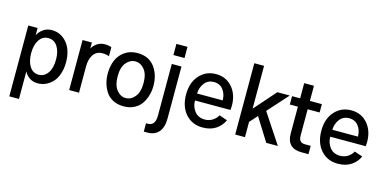

<svg xmlns="http://www.w3.org/2000/svg" viewBox="-89 -1299 4092 2042"><g transform="rotate(15 1957.0 -277.5)"><path d="M182.6 -276.4Q182.6 -184.6 218.8 -128.9Q254.9 -73.2 318.4 -73.2Q378.9 -73.2 417.5 -127.4Q456.1 -181.6 456.1 -276.4Q456.1 -367.2 419.4 -421.9Q382.8 -476.6 318.4 -476.6Q255.9 -476.6 219.2 -420.9Q182.6 -365.2 182.6 -276.4ZM77.1 229.5V-550.8H179.7V-470.7Q201.2 -513.7 241.2 -541Q281.2 -568.4 333 -568.4Q433.6 -568.4 500 -489.3Q566.4 -410.2 566.4 -276.4Q566.4 -202.1 545.4 -143.6Q524.4 -85 490.2 -50.8Q456.1 -16.6 416 0.5Q376 17.6 333 17.6Q277.3 17.6 239.3 -9.3Q201.2 -36.1 183.6 -74.2V229.5Z M674.8 0V-550.8H777.3V-484.4Q793.9 -516.6 830.1 -542.5Q866.2 -568.4 917 -568.4Q961.9 -568.4 990.2 -555.7V-457Q958 -469.7 917 -469.7Q852.5 -469.7 817.9 -420.4Q783.2 -371.1 783.2 -289.1V0Z M1134.8 -275.4Q1134.8 -176.8 1176.8 -125Q1218.8 -73.2 1277.3 -73.2Q1335 -73.2 1377.4 -125Q1419.9 -176.8 1419.9 -275.4Q1419.9 -375 1377.4 -425.8Q1335 -476.6 1277.3 -476.6Q1219.7 -476.6 1177.2 -425.8Q1134.8 -375 1134.8 -275.4ZM1025.4 -275.4Q1025.4 -355.5 1051.3 -419.9Q1077.1 -484.4 1135.7 -526.4Q1194.3 -568.4 1277.3 -568.4Q1399.4 -568.4 1464.4 -483.9Q1529.3 -399.4 1529.3 -275.4Q1529.3 -224.6 1516.6 -176.3Q1503.9 -127.9 1476.1 -83Q1448.2 -38.1 1397 -10.3Q1345.7 17.6 1277.3 17.6Q1209 17.6 1158.2 -9.3Q1107.4 -36.1 1079.6 -80.6Q1051.8 -125 1038.6 -173.8Q1025.4 -222.7 1025.4 -275.4Z M1649.4 -646.5V-769.5H1771.5V-646.5ZM1555.7 129.9H1576.2Q1657.2 129.9 1657.2 16.6V-550.8H1763.7V21.5Q1763.7 120.1 1719.7 170.9Q1675.8 221.7 1593.8 221.7H1555.7Z M1887.7 -278.3Q1887.7 -409.2 1959.5 -488.8Q2031.2 -568.4 2141.6 -568.4Q2252 -568.4 2320.8 -489.3Q2389.6 -410.2 2389.6 -285.2Q2389.6 -283.2 2386.7 -239.3H1996.1Q1996.1 -169.9 2036.1 -120.1Q2076.2 -70.3 2147.5 -70.3Q2195.3 -70.3 2232.4 -93.8Q2269.5 -117.2 2289.1 -154.3L2378.9 -124Q2352.5 -62.5 2293.5 -22.5Q2234.4 17.6 2146.5 17.6Q2031.2 17.6 1959.5 -63Q1887.7 -143.6 1887.7 -278.3ZM1998 -316.4H2280.3Q2280.3 -385.7 2243.2 -433.6Q2206.1 -481.4 2141.6 -481.4Q2076.2 -481.4 2038.1 -432.6Q2000 -383.8 1998 -316.4Z M2502.9 0V-785.2H2610.4V-313.5L2819.3 -550.8H2956.1L2755.9 -328.1L2972.7 0H2844.7L2686.5 -252.9L2610.4 -168V0Z M2981.4 -459V-550.8H3070.3V-717.8H3177.7V-550.8H3309.6V-459H3177.7V-171.9Q3177.7 -128.9 3194.8 -110.4Q3211.9 -91.8 3247.1 -91.8H3309.6V0H3233.4Q3070.3 0 3070.3 -164.1V-459Z M3377 -278.3Q3377 -409.2 3448.7 -488.8Q3520.5 -568.4 3630.9 -568.4Q3741.2 -568.4 3810.1 -489.3Q3878.9 -410.2 3878.9 -285.2Q3878.9 -283.2 3876 -239.3H3485.4Q3485.4 -169.9 3525.4 -120.1Q3565.4 -70.3 3636.7 -70.3Q3684.6 -70.3 3721.7 -93.8Q3758.8 -117.2 3778.3 -154.3L3868.2 -124Q3841.8 -62.5 3782.7 -22.5Q3723.6 17.6 3635.7 17.6Q3520.5 17.6 3448.7 -63Q3377 -143.6 3377 -278.3ZM3487.3 -316.4H3769.5Q3769.5 -385.7 3732.4 -433.6Q3695.3 -481.4 3630.9 -481.4Q3565.4 -481.4 3527.3 -432.6Q3489.3 -383.8 3487.3 -316.4Z"/></g></svg>

Font: Gothic A1 SemiBold
Style: Regular
Weight: 600
Version: Version 2.50